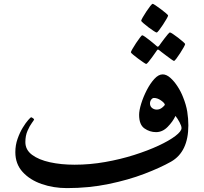

<svg xmlns="http://www.w3.org/2000/svg" viewBox="-20 -966 1050 990"><path d="M951.2 -319.8Q951.2 -183.1 861.8 -132.3Q806.6 -101.1 724.1 -69.6Q641.6 -38.1 539.8 -17.1Q438 3.9 325.2 3.9Q255.9 3.9 195.1 -17.1Q134.3 -38.1 96.7 -79.3Q59.1 -120.6 59.1 -181.2Q59.1 -217.8 70.6 -250.2Q82 -282.7 97.4 -307.9Q112.8 -333 125.5 -347.2Q138.2 -361.3 140.1 -361.3Q143.1 -361.3 149.4 -356.9Q155.8 -352.5 155.8 -350.1Q155.8 -347.2 144.5 -332.3Q133.3 -317.4 122.1 -292Q110.8 -266.6 110.8 -233.4Q110.8 -193.4 145.3 -167.7Q179.7 -142.1 237.3 -129.4Q294.9 -116.7 364.7 -116.7Q443.4 -116.7 522.2 -130.6Q601.1 -144.5 671.9 -167Q742.7 -189.5 797.6 -215.1Q852.5 -240.7 884.3 -264.9Q916 -289.1 916 -305.7Q916 -316.4 905.8 -335.7Q895.5 -355 884.8 -368.2Q871.1 -338.9 844.5 -311.8Q817.9 -284.7 784.7 -284.7Q752 -284.7 724.6 -304Q697.3 -323.2 697.3 -374Q697.3 -396.5 708 -431.4Q718.8 -466.3 736.6 -501Q754.4 -535.6 775.9 -559.1Q797.4 -582.5 818.8 -582.5Q838.4 -582.5 858.6 -564.5Q878.9 -546.4 896.2 -519.3Q913.6 -492.2 923.8 -465.3Q939.9 -425.8 945.6 -389.9Q951.2 -354 951.2 -319.8ZM830.1 -426.8Q827.1 -436.5 809.3 -448.7Q791.5 -460.9 773.9 -460.9Q766.1 -460.9 759.8 -452.4Q753.4 -443.8 753.4 -432.6Q753.4 -418 763.9 -409.4Q774.4 -400.9 788.6 -400.9Q803.2 -400.9 815.9 -410.9Q828.6 -420.9 830.1 -426.8ZM846.7 -885.7Q846.7 -882.3 838.9 -868.7Q831.1 -855 820.3 -838.6Q809.6 -822.3 800.3 -810.3Q791 -798.3 787.6 -798.3Q784.7 -798.3 772.2 -806.4Q759.8 -814.5 744.9 -825.7Q730 -836.9 719 -846.7Q708 -856.4 708 -858.9Q708 -862.3 715.8 -876.2Q723.6 -890.1 734.4 -906.2Q745.1 -922.4 754.4 -934.3Q763.7 -946.3 767.6 -946.3Q770 -946.3 782.2 -938.2Q794.4 -930.2 809.3 -918.9Q824.2 -907.7 835.4 -898.2Q846.7 -888.7 846.7 -885.7ZM934.6 -738.8Q934.6 -735.4 927 -721.7Q919.4 -708 908.9 -691.9Q898.4 -675.8 889.4 -663.8Q880.4 -651.9 877 -651.9Q875 -651.9 863.5 -659.9Q852.1 -668 837.9 -678.7Q823.7 -689.5 812.7 -697.8Q801.8 -706.1 801.3 -707Q796.9 -710.4 793.9 -710.4Q792 -710.4 788.6 -705.6Q788.1 -705.1 780.8 -694.3Q773.4 -683.6 763.7 -670.2Q753.9 -656.7 745.4 -646.5Q736.8 -636.2 733.9 -636.2Q731.4 -636.2 719.2 -644.5Q707 -652.8 692.1 -663.8Q677.2 -674.8 666 -684.3Q654.8 -693.8 654.8 -696.3Q654.8 -699.7 662.8 -713.6Q670.9 -727.5 681.6 -743.9Q692.4 -760.3 701.7 -772.2Q710.9 -784.2 712.9 -784.2Q716.8 -784.2 728.3 -776.1Q739.7 -768.1 752.9 -757.6Q766.1 -747.1 775.9 -738.8Q785.6 -730.5 786.6 -729.5Q791.5 -725.1 793.5 -725.1Q796.9 -725.1 801.8 -731.9Q802.2 -732.9 809.8 -743.2Q817.4 -753.4 827.1 -766.4Q836.9 -779.3 845.2 -789.1Q853.5 -798.8 856 -798.8Q859.4 -798.8 871.6 -790.8Q883.8 -782.7 898.4 -771.5Q913.1 -760.3 923.8 -750.7Q934.6 -741.2 934.6 -738.8Z"/></svg>

Font: Scheherazade New SemiBold
Style: Regular
Weight: 600
Designer: SIL International
Foundry: SIL International
Version: Version 4.000